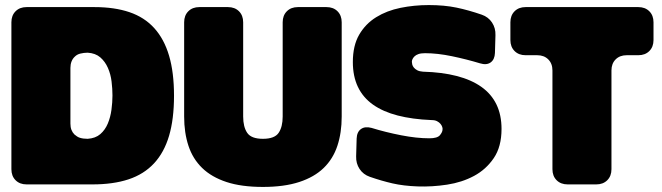

<svg xmlns="http://www.w3.org/2000/svg" viewBox="-20 -728 2615 758"><path d="M25 -640Q25 -667 41.5 -683.5Q58 -700 85 -700H353Q432 -700 491 -680Q550 -660 589 -617Q628 -574 647.5 -508Q667 -442 667 -350Q667 -258 647.5 -192Q628 -126 588 -83Q548 -40 487.5 -20Q427 0 345 0H85Q58 0 41.5 -16.5Q25 -33 25 -60ZM258 -460V-240Q258 -226 262 -215.5Q266 -205 274 -197Q279 -193 284 -189.5Q289 -186 295.5 -184Q302 -182 309.5 -181Q317 -180 326 -180Q357 -182 376 -198.5Q395 -215 405.5 -240Q416 -265 420 -294.5Q424 -324 424 -351Q424 -377 420.5 -406Q417 -435 406 -460Q395 -485 376 -501.5Q357 -518 326 -520Q318 -520 311 -519Q304 -518 297.5 -516.5Q291 -515 285.5 -512Q280 -509 276 -505Q267 -497 262.5 -485.5Q258 -474 258 -460Z M707 -268Q707 -204 724 -152.5Q741 -101 778 -65Q815 -29 874 -9.5Q933 10 1018 10Q1102 10 1161.5 -9.5Q1221 -29 1258 -65Q1295 -101 1312 -152.5Q1329 -204 1329 -268V-640Q1329 -667 1312.5 -683.5Q1296 -700 1269 -700H1156Q1129 -700 1112.5 -683.5Q1096 -667 1096 -640V-268Q1096 -227 1080 -203.5Q1064 -180 1018 -180Q972 -180 956 -203.5Q940 -227 940 -268V-640Q940 -667 923.5 -683.5Q907 -700 880 -700H767Q740 -700 723.5 -683.5Q707 -667 707 -640Z M1386 -111Q1385 -83 1399.5 -61Q1414 -39 1440 -30Q1486 -14 1529.5 -4Q1573 6 1629 8Q1686 10 1745 1Q1804 -8 1851.5 -33.5Q1899 -59 1929.5 -104Q1960 -149 1960 -219Q1960 -274 1940 -315.5Q1920 -357 1880.5 -385Q1841 -413 1783 -428Q1725 -443 1650 -445Q1636 -446 1627.5 -450.5Q1619 -455 1614 -461Q1609 -467 1607.5 -473.5Q1606 -480 1606 -484Q1606 -489 1608.5 -494.5Q1611 -500 1616.5 -505.5Q1622 -511 1632 -514.5Q1642 -518 1658 -518Q1707 -518 1764.5 -506Q1822 -494 1875 -478Q1901 -470 1917 -481.5Q1933 -493 1934 -519L1936 -589Q1937 -617 1922.5 -639Q1908 -661 1882 -670Q1830 -688 1782 -698Q1734 -708 1673 -708Q1615 -708 1561 -697Q1507 -686 1465 -660Q1423 -634 1398 -591Q1373 -548 1373 -483Q1373 -427 1393 -385Q1413 -343 1452.5 -315Q1492 -287 1550 -272Q1608 -257 1683 -254Q1697 -254 1705.5 -249.5Q1714 -245 1719 -239Q1724 -233 1726 -226.5Q1728 -220 1727 -216Q1727 -207 1717 -194.5Q1707 -182 1675 -182Q1625 -182 1563.5 -194Q1502 -206 1447 -223Q1421 -230 1405 -218.5Q1389 -207 1388 -181Z M2334 0Q2361 0 2377.5 -16.5Q2394 -33 2394 -60V-450Q2394 -477 2410.5 -493.5Q2427 -510 2454 -510H2500Q2527 -510 2543.5 -526.5Q2560 -543 2560 -570V-640Q2560 -667 2543.5 -683.5Q2527 -700 2500 -700H2055Q2028 -700 2011.5 -683.5Q1995 -667 1995 -640V-570Q1995 -543 2011.5 -526.5Q2028 -510 2055 -510H2101Q2128 -510 2144.5 -493.5Q2161 -477 2161 -450V-60Q2161 -33 2177.5 -16.5Q2194 0 2221 0Z"/></svg>

Font: Bolota
Style: Bold
Weight: 240
Designer: Gabriel Pang
Version: Version 1.000